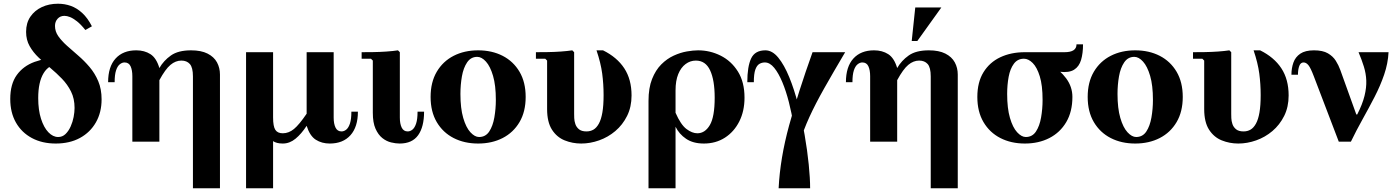

<svg xmlns="http://www.w3.org/2000/svg" viewBox="-20 -760 7504 1030"><path d="M275 -621Q275 -591 293 -565.5Q311 -540 339.5 -514.5Q368 -489 400 -461.5Q432 -434 460.5 -400.5Q489 -367 507 -324.5Q525 -282 525 -227Q525 -157 494.5 -103.5Q464 -50 409 -20Q354 10 279 10Q206 10 151 -19.5Q96 -49 65.5 -102.5Q35 -156 35 -229Q35 -309 70 -357.5Q105 -406 165.5 -428Q226 -450 300 -450L295 -415Q243 -415 214 -367.5Q185 -320 185 -234Q185 -170 200 -123Q215 -76 239.5 -50.5Q264 -25 292 -25Q315 -25 331.5 -41Q348 -57 359 -81.5Q370 -106 375 -132.5Q380 -159 380 -181Q380 -231 361 -269Q342 -307 312.5 -337.5Q283 -368 250 -395.5Q217 -423 187.5 -451Q158 -479 139 -512.5Q120 -546 120 -589Q120 -637 143 -670.5Q166 -704 204.5 -722Q243 -740 291 -740Q327 -740 359.5 -728.5Q392 -717 421 -690.5Q450 -664 473 -619L438 -599Q413 -630 392.5 -646Q372 -662 355.5 -668.5Q339 -675 326 -675Q303 -675 289 -659.5Q275 -644 275 -621Z M1015 250V-350Q1015 -398 998.5 -416.5Q982 -435 953 -435Q922 -435 894.5 -412Q867 -389 835 -330V-395Q858 -435 897 -462.5Q936 -490 1005 -490Q1059 -490 1093.5 -472.5Q1128 -455 1144 -425.5Q1160 -396 1160 -360V250ZM690 0V-351Q690 -384 680.5 -404.5Q671 -425 648 -425Q635 -425 622.5 -415Q610 -405 602.5 -382Q595 -359 595 -319H560Q560 -402 600 -446Q640 -490 711 -490Q755 -490 787 -469.5Q819 -449 835 -395V0Z M1625 -85Q1597 -42 1565.5 -16Q1534 10 1497 10Q1463 10 1444 -3.5Q1425 -17 1416.5 -38.5Q1408 -60 1406.5 -84.5Q1405 -109 1405 -130H1300V-480H1445V-130Q1445 -82 1457 -63.5Q1469 -45 1497 -45Q1529 -45 1557 -68Q1585 -91 1625 -150ZM1445 -348V250H1300V-348ZM1749 10Q1706 10 1674 -10.5Q1642 -31 1625 -85V-480H1770V-129Q1770 -96 1780 -75.5Q1790 -55 1812 -55Q1826 -55 1838 -65Q1850 -75 1857.5 -98Q1865 -121 1865 -161H1900Q1900 -79 1860 -34.5Q1820 10 1749 10Z M2124 10Q2103 10 2078 4Q2053 -2 2031 -19.5Q2009 -37 1994.5 -69.5Q1980 -102 1980 -155V-435L1970 -445H1920V-480Q1946 -480 1982 -480.5Q2018 -481 2053.5 -483.5Q2089 -486 2115 -490L2125 -480V-129Q2125 -96 2135 -75.5Q2145 -55 2167 -55Q2181 -55 2193 -65Q2205 -75 2212.5 -98Q2220 -121 2220 -161H2255Q2255 -79 2223 -34.5Q2191 10 2124 10Z M2545 -490Q2619 -490 2676.5 -460.5Q2734 -431 2767 -375Q2800 -319 2800 -240Q2800 -161 2767 -105Q2734 -49 2676.5 -19.5Q2619 10 2545 10Q2471 10 2413.5 -19.5Q2356 -49 2323 -105Q2290 -161 2290 -240Q2290 -319 2323 -375Q2356 -431 2413.5 -460.5Q2471 -490 2545 -490ZM2550 -25Q2585 -25 2604.5 -54.5Q2624 -84 2632 -130Q2640 -176 2640 -224Q2640 -302 2625 -353Q2610 -404 2587 -429.5Q2564 -455 2540 -455Q2506 -455 2486 -425.5Q2466 -396 2458 -350.5Q2450 -305 2450 -256Q2450 -179 2465 -127.5Q2480 -76 2503.5 -50.5Q2527 -25 2550 -25Z M3098 10Q3051 10 3009 -7Q2967 -24 2941 -64.5Q2915 -105 2915 -175V-435L2905 -445H2855V-480Q2881 -480 2917 -480.5Q2953 -481 2988.5 -483.5Q3024 -486 3050 -490L3060 -480V-149Q3060 -142 3060.5 -126.5Q3061 -111 3066.5 -94.5Q3072 -78 3086 -66.5Q3100 -55 3126 -55Q3147 -55 3163.5 -64.5Q3180 -74 3192.5 -96.5Q3205 -119 3211.5 -156.5Q3218 -194 3218 -250Q3218 -309 3210.5 -365.5Q3203 -422 3180 -490H3215Q3290 -453 3329 -393.5Q3368 -334 3368 -248Q3368 -186 3344 -138Q3320 -90 3281 -57Q3242 -24 3194 -7Q3146 10 3098 10Z M3725 -490Q3789 -490 3846 -461.5Q3903 -433 3938.5 -376.5Q3974 -320 3974 -236Q3974 -164 3946 -108.5Q3918 -53 3869 -21.5Q3820 10 3756 10Q3698 10 3660.5 -15.5Q3623 -41 3604 -80V-155Q3632 -91 3662.5 -68Q3693 -45 3721 -45Q3762 -45 3788 -89Q3814 -133 3814 -236Q3814 -330 3789.5 -382.5Q3765 -435 3713 -435Q3683 -435 3658 -416.5Q3633 -398 3618.5 -362.5Q3604 -327 3604 -275V250H3459V-219Q3459 -288 3478 -336Q3497 -384 3527.5 -414.5Q3558 -445 3594 -461.5Q3630 -478 3664.5 -484Q3699 -490 3725 -490Z M4251 120Q4254 80 4250.5 25Q4247 -30 4237 -91.5Q4227 -153 4212 -212Q4197 -271 4177 -319Q4157 -367 4133.5 -396Q4110 -425 4083 -425Q4067 -425 4053.5 -417Q4040 -409 4032 -386.5Q4024 -364 4024 -319H3989Q3989 -403 4009.5 -446.5Q4030 -490 4086 -490Q4123 -490 4155 -451Q4187 -412 4214 -346Q4241 -280 4261.5 -200Q4282 -120 4296.5 -36.5Q4311 47 4318.5 122Q4326 197 4326 250H4251ZM4339 -480H4514Q4450 -372 4402 -287Q4354 -202 4322 -132Q4290 -62 4272.5 -1Q4255 60 4251 120V250H4157Q4165 89 4213.5 -88Q4262 -265 4339 -480Z M4973 250V-350Q4973 -398 4956.5 -416.5Q4940 -435 4911 -435Q4880 -435 4852.5 -412Q4825 -389 4793 -330V-395Q4816 -435 4855 -462.5Q4894 -490 4963 -490Q5017 -490 5051.5 -472.5Q5086 -455 5102 -425.5Q5118 -396 5118 -360V250ZM4648 0V-351Q4648 -384 4638.5 -404.5Q4629 -425 4606 -425Q4593 -425 4580.5 -415Q4568 -405 4560.5 -382Q4553 -359 4553 -319H4518Q4518 -402 4558 -446Q4598 -490 4669 -490Q4713 -490 4745 -469.5Q4777 -449 4793 -395V0ZM4871 -540 4890 -720H5030L4901 -540Z M5478 -480H5691Q5755 -480 5755 -522H5790Q5790 -474 5779.5 -438.5Q5769 -403 5742 -386Q5715 -369 5665 -375L5590 -385ZM5383 -256Q5383 -179 5398 -127.5Q5413 -76 5436.5 -50.5Q5460 -25 5483 -25L5478 10Q5404 10 5346.5 -19.5Q5289 -49 5256 -105Q5223 -161 5223 -240Q5223 -319 5256 -372.5Q5289 -426 5346.5 -453Q5404 -480 5478 -480L5473 -445Q5439 -445 5419 -418Q5399 -391 5391 -348Q5383 -305 5383 -256ZM5573 -224Q5573 -302 5558 -350.5Q5543 -399 5520 -422Q5497 -445 5473 -445L5478 -480Q5552 -455 5609.5 -419.5Q5667 -384 5700 -339Q5733 -294 5733 -240Q5733 -161 5700 -105Q5667 -49 5609.5 -19.5Q5552 10 5478 10L5483 -25Q5518 -25 5537.5 -54.5Q5557 -84 5565 -130Q5573 -176 5573 -224Z M6070 -490Q6144 -490 6201.5 -460.5Q6259 -431 6292 -375Q6325 -319 6325 -240Q6325 -161 6292 -105Q6259 -49 6201.5 -19.5Q6144 10 6070 10Q5996 10 5938.5 -19.5Q5881 -49 5848 -105Q5815 -161 5815 -240Q5815 -319 5848 -375Q5881 -431 5938.5 -460.5Q5996 -490 6070 -490ZM6075 -25Q6110 -25 6129.5 -54.5Q6149 -84 6157 -130Q6165 -176 6165 -224Q6165 -302 6150 -353Q6135 -404 6112 -429.5Q6089 -455 6065 -455Q6031 -455 6011 -425.5Q5991 -396 5983 -350.5Q5975 -305 5975 -256Q5975 -179 5990 -127.5Q6005 -76 6028.5 -50.5Q6052 -25 6075 -25Z M6623 10Q6576 10 6534 -7Q6492 -24 6466 -64.5Q6440 -105 6440 -175V-435L6430 -445H6380V-480Q6406 -480 6442 -480.5Q6478 -481 6513.5 -483.5Q6549 -486 6575 -490L6585 -480V-149Q6585 -142 6585.5 -126.5Q6586 -111 6591.5 -94.5Q6597 -78 6611 -66.5Q6625 -55 6651 -55Q6672 -55 6688.5 -64.5Q6705 -74 6717.5 -96.5Q6730 -119 6736.5 -156.5Q6743 -194 6743 -250Q6743 -309 6735.5 -365.5Q6728 -422 6705 -490H6740Q6815 -453 6854 -393.5Q6893 -334 6893 -248Q6893 -186 6869 -138Q6845 -90 6806 -57Q6767 -24 6719 -7Q6671 10 6623 10Z M7429 -480Q7426 -420 7405.5 -360Q7385 -300 7354 -240Q7323 -180 7289.5 -120Q7256 -60 7227 0H7162L7256 -146H7261Q7289 -201 7300 -245.5Q7311 -290 7309.5 -328Q7308 -366 7296.5 -403Q7285 -440 7268 -480ZM7029 -490Q7076 -490 7103.5 -474Q7131 -458 7146 -434Q7161 -410 7170 -385L7256 -146L7162 0L7028 -351Q7011 -396 6999 -410.5Q6987 -425 6973 -425Q6957 -425 6950 -406Q6943 -387 6943 -359H6908Q6908 -394 6918.5 -424Q6929 -454 6955.5 -472Q6982 -490 7029 -490Z"/></svg>

Font: Brygada 1918
Style: Bold
Weight: 700
Designer: Mateusz Machalski | Borys Kosmynka | Przemek Hoffer
Foundry: NIEPODLEGLA 2018
Version: Version 3.006